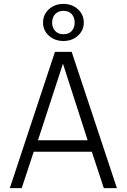

<svg xmlns="http://www.w3.org/2000/svg" viewBox="-20 -973 655 993"><path d="M454.9 -188.2H154.4L92.3 0H30.8L264.1 -704.6H350.8L584.6 0H516.9ZM176.4 -247.7H433.3L305.6 -643.6ZM308.2 -952.8Q352.8 -952.8 383.1 -925.1Q413.3 -897.4 413.3 -855.9Q413.3 -815.9 383.1 -788.5Q352.8 -761 308.2 -761Q263.1 -761 232.8 -788.5Q202.6 -815.9 202.6 -855.9Q202.6 -897.4 232.8 -925.1Q263.1 -952.8 308.2 -952.8ZM308.2 -916.9Q281.5 -916.9 265.6 -900.3Q249.7 -883.6 249.7 -855.9Q249.7 -829.2 265.6 -812.6Q281.5 -795.9 308.2 -795.9Q335.4 -795.9 350.8 -812.6Q366.2 -829.2 366.2 -855.9Q366.2 -883.6 350.8 -900.3Q335.4 -916.9 308.2 -916.9Z"/></svg>

Font: Fira Code Light
Style: Regular
Weight: 300
Monospace: yes
Designer: Carrois Corporate, Edenspiekermann AG, Nikita Prokopov
Foundry: Carrois Corporate, Edenspiekermann AG, Nikita Prokopov
Version: Version 6.000; ttfautohint (v1.8.2) -l 8 -r 50 -G 200 -x 14 